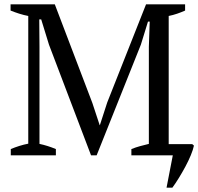

<svg xmlns="http://www.w3.org/2000/svg" viewBox="-20 -720 919 890"><path d="M762 -52H871L879 -45Q875 -26 864.5 -0.5Q854 25 839.5 52Q825 79 809 105Q793 131 779 150H752L781 0H589V-29Q609 -37 629 -42.5Q649 -48 670 -53V-503L674 -620H666L633 -513L428 0H402L207 -513L171 -630H162L163 -503V-53Q182 -49 201 -43Q220 -37 239 -29V0H30V-29Q49 -37 69.5 -43.5Q90 -50 111 -54V-646Q90 -650 69.5 -656.5Q49 -663 29 -671V-700H234L408 -243L442 -140H443L477 -245L657 -700H838V-671Q820 -663 801 -656.5Q782 -650 762 -646Z"/></svg>

Font: PT Serif
Style: Regular
Weight: 400
Designer: A.Korolkova, O.Umpeleva, V.Yefimov
Foundry: ParaType Ltd
Version: Version 1.000W OFL; ttfautohint (v1.6)